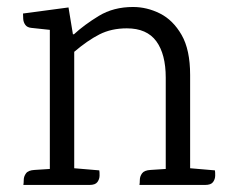

<svg xmlns="http://www.w3.org/2000/svg" viewBox="-20 -524 653 544"><path d="M518.7 -47.3 588.9 -41.3Q589.9 -36.3 589.7 -26.2Q589.5 -16.2 583.6 -8.1Q577.6 0 561.3 0H375.1Q376.1 -5 376.2 -14.6Q376.3 -24.2 382.5 -32.8Q388.7 -41.5 406.4 -42.5L449.6 -45.3V-303.9Q449.6 -370.5 422.9 -407.1Q396.1 -443.7 339.3 -443.7Q295.7 -443.7 261.9 -426.6Q228.1 -409.4 190.3 -377.2V-47.3L261.3 -41.3Q262.3 -36.3 262.1 -26.2Q261.9 -16.2 255.9 -8.1Q250 0 233.7 0H46.2Q47.2 -5 47.3 -14.6Q47.4 -24.2 53.7 -32.8Q59.9 -41.5 77.6 -42.5L121.2 -45.3V-439.4L68.8 -445Q56.9 -446.2 51.7 -453.6Q46.4 -460.9 45.8 -470.3Q45.2 -479.7 45.2 -485.7L174.1 -502.9L186.6 -426.9H189.6Q218.6 -453.7 260.1 -479Q301.7 -504.2 356.8 -504.2Q396.5 -504.2 433.4 -485.7Q470.2 -467.2 494.5 -425.1Q518.7 -383.1 518.7 -311.6Z"/></svg>

Font: Karma Variable Light
Style: Regular
Weight: 300
Designer: Joana Correia
Foundry: Indian Type Foundry
Version: Version 3.000